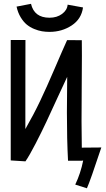

<svg xmlns="http://www.w3.org/2000/svg" viewBox="-20 -843 558 1013"><path d="M334 -631.3 411.6 -630.9Q411.6 -618.2 411.9 -590.8Q412.1 -563.5 412.1 -549.3Q412.1 -493.2 411.1 -375.5Q410.2 -257.8 410.2 -202.6Q410.2 -127 411.6 -64L514.6 -64.9Q456.1 111.8 438.5 150.4L377 130.9Q405.3 71.8 418.9 3.9L411.6 4.9H338.9Q333 -106.4 333 -249Q333 -342.3 334.5 -437.5Q321.8 -411.1 285.6 -332.3Q249.5 -253.4 224.6 -200.2Q199.7 -147 167.7 -85Q135.7 -22.9 114.3 8.3L36.6 3.4V-631.8H114.3Q114.3 -603.5 114 -472.7Q113.8 -341.8 113.8 -261.7V-162.1Q158.2 -239.7 192.1 -311Q226.1 -382.3 268.3 -481Q310.5 -579.6 334 -631.3ZM241.2 -749.5Q280.3 -749.5 307.4 -769.5Q334.5 -789.6 336.9 -818.4L418 -803.7Q409.7 -742.7 358.2 -708.7Q306.6 -674.8 241.2 -674.8Q220.7 -674.8 201.4 -678Q182.1 -681.2 160.2 -690.2Q138.2 -699.2 120.8 -713.6Q103.5 -728 88.9 -752.2Q74.2 -776.4 67.4 -808.1L143.6 -822.8Q160.6 -749.5 241.2 -749.5Z"/></svg>

Font: Fantasque Sans Mono
Style: Regular
Weight: 400
Monospace: yes
Designer: Jany Belluz
Version: Version 1.8.0 ; ttfautohint (v1.8.2)